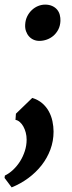

<svg xmlns="http://www.w3.org/2000/svg" viewBox="-29 -562 314 832"><path d="M40 -69.3 110.8 -137.7Q136.2 -129.9 154.1 -114.5Q171.9 -99.1 182.6 -79.3Q193.4 -59.6 198.2 -36.9Q203.1 -14.2 203.1 8.3Q203.1 49.3 189.2 86.4Q175.3 123.5 150.9 154.5Q126.5 185.5 93.3 210Q60.1 234.4 21.5 250L-9.3 209L-7.8 198.7Q10.7 189.9 27.8 173.8Q44.9 157.7 57.9 137.2Q70.8 116.7 78.6 92.5Q86.4 68.4 86.4 43Q86.4 26.9 82.5 12.2Q78.6 -2.4 72 -14.2Q65.4 -25.9 56.6 -33.4Q47.9 -41 38.1 -42.5ZM80.1 -455.6Q81.1 -475.1 88.9 -491Q96.7 -506.8 108.9 -518.3Q121.1 -529.8 136 -535.9Q150.9 -542 166.5 -542Q184.1 -542 197 -536.1Q210 -530.3 218.3 -520.5Q226.6 -510.7 230 -497.8Q233.4 -484.9 232.9 -471.2Q231.9 -449.7 223.4 -433.6Q214.8 -417.5 202.1 -406.7Q189.5 -396 173.6 -390.4Q157.7 -384.8 141.6 -384.8Q127.9 -384.8 116.5 -389.9Q105 -395 96.7 -404.3Q88.4 -413.6 83.7 -426.8Q79.1 -439.9 80.1 -455.6Z"/></svg>

Font: Merriweather Bold
Style: Italic
Weight: 700
Italic angle: -7°
Designer: Eben Sorkin ( eben@eyebytes.com )
Foundry: Eben Sorkin ( eben@eyebytes.com )
Version: Version 1.5; ttfautohint (v0.97) -l 13 -r 13 -G 200 -x 24 -f